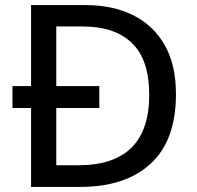

<svg xmlns="http://www.w3.org/2000/svg" viewBox="-20 -734 772 754"><path d="M316 -714Q424 -714 503.5 -674Q583 -634 627 -556.5Q671 -479 671 -364Q671 -183 572 -91.5Q473 0 295 0H102V-310H29V-396H102V-714ZM307 -630H201V-396H370V-310H201V-85H287Q566 -85 566 -361Q566 -500 498 -565Q430 -630 307 -630Z"/></svg>

Font: Noto Sans Sundanese Medium
Style: Regular
Weight: 500
Version: Version 2.003